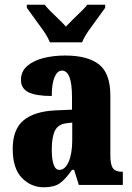

<svg xmlns="http://www.w3.org/2000/svg" viewBox="-20 -786 563 816"><path d="M166 10Q112 10 73 -30Q34 -70 34 -154Q34 -236 80 -274.5Q126 -313 218 -317L286 -320V-374Q286 -486 243 -486Q224 -486 212 -458.5Q200 -431 200 -378Q133 -378 101 -394Q69 -410 69 -446Q69 -482 95 -505Q121 -528 163.5 -539Q206 -550 257 -550Q353 -550 401 -512Q449 -474 449 -380V-126Q449 -86 460 -71Q471 -56 499 -56H502V0H315L295 -64H286Q258 -24 234 -7Q210 10 166 10ZM232 -64Q257 -64 272 -99Q287 -134 287 -191V-265L262 -262Q227 -258 213.5 -230.5Q200 -203 200 -150Q200 -109 208 -86.5Q216 -64 232 -64ZM192 -606Q183 -629 164.5 -655.5Q146 -682 126.5 -708Q107 -734 94 -753V-766H170Q179 -754 195.5 -737.5Q212 -721 230 -704Q248 -687 260 -673Q273 -687 290.5 -704Q308 -721 325 -737.5Q342 -754 351 -766H427V-753Q414 -734 394.5 -708Q375 -682 356.5 -655.5Q338 -629 329 -606Z"/></svg>

Font: Noto Serif ExtraCondensed Black
Style: Regular
Weight: 900
Width: 2
Designer: Monotype Design Team
Foundry: Monotype Imaging Inc.
Version: Version 2.015; ttfautohint (v1.8.4.7-5d5b)